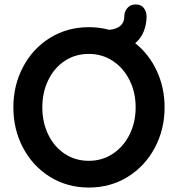

<svg xmlns="http://www.w3.org/2000/svg" viewBox="-20 -832 799 862"><path d="M719 -350Q719 -251 675 -168.5Q631 -86 553.5 -38Q476 10 379 10Q282 10 204.5 -38Q127 -86 83.5 -168.5Q40 -251 40 -350Q40 -449 83.5 -531.5Q127 -614 204.5 -662Q282 -710 379 -710Q427 -710 471 -698Q538 -705 538 -759Q538 -779 551.5 -795.5Q565 -812 589 -812Q614 -812 626 -795.5Q638 -779 638 -759Q638 -723 625.5 -691.5Q613 -660 587 -638Q649 -589 684 -513.5Q719 -438 719 -350ZM589 -350Q589 -417 562 -471.5Q535 -526 487 -558Q439 -590 379 -590Q318 -590 270.5 -558.5Q223 -527 196.5 -472Q170 -417 170 -350Q170 -283 196.5 -228Q223 -173 270.5 -141.5Q318 -110 379 -110Q439 -110 487 -142Q535 -174 562 -228.5Q589 -283 589 -350Z"/></svg>

Font: Quicksand
Style: Bold
Weight: 700
Version: Version 3.000